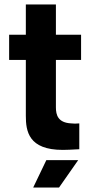

<svg xmlns="http://www.w3.org/2000/svg" viewBox="-20 -670 408 862"><path d="M344 -401V-514H231V-650H96V-514H21V-401H96V-150C96 -81 108 3 262 3C278 3 301 2 336 0V-116C330 -116 323 -115 317 -115C311 -115 306 -116 300 -116C240 -119 231 -154 231 -188V-401ZM129 172H245L331 49H188Z"/></svg>

Font: Arthouse Owned
Style: Bold
Weight: 700
Designer: Jeremy Tribby
Foundry: Tribby Type
Version: Version 1.000;PS 001.000;hotconv 1.0.88;makeotf.lib2.5.64775